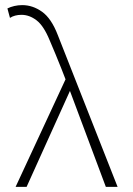

<svg xmlns="http://www.w3.org/2000/svg" viewBox="-20 -731 519 751"><path d="M394 0 244 -401Q232 -432 220.5 -461.5Q209 -491 197 -519.5Q185 -548 174 -574Q151 -630 123 -651.5Q95 -673 64 -673Q51 -673 39.5 -670Q28 -667 19 -661L9 -698Q21 -704 36 -707.5Q51 -711 67 -711Q108 -711 144.5 -685Q181 -659 206 -594L440 0ZM41 0 243 -435 262 -394 84 0Z"/></svg>

Font: Ysabeau Infant ExtraLight
Style: Regular
Weight: 250
Designer: Christian Thalmann (Catharsis Fonts)
Version: Version 2.001;gftools[0.9.30]; featfreeze: ss01,ss02,lnum